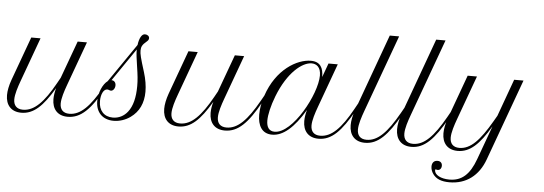

<svg xmlns="http://www.w3.org/2000/svg" viewBox="-105 -1034 4219 1489"><g transform="rotate(5 2005.0 -289.5)"><path d="M-19.5 -236.8C-35.2 -192.9 -43.5 -151.4 -43.5 -117.7C-43.5 -41 -1.5 9.3 78.1 9.3C173.8 9.3 244.6 -58.1 331.5 -204.6C322.3 -173.3 317.9 -143.1 317.9 -117.7C317.9 -41 359.9 9.3 439.5 9.3C541 9.3 616.7 -65.9 710.4 -235.4L735.4 -280.3L722.7 -289.6L697.3 -244.6C610.4 -90.8 538.1 -15.1 450.2 -15.1C400.4 -15.1 377 -43.9 377 -88.9C377 -129.4 395.5 -186 414.1 -236.8L538.6 -578.6H466.3L359.9 -287.6L335.9 -244.6C250 -90.3 176.8 -15.1 88.9 -15.1C39.6 -15.1 15.6 -43.9 15.6 -88.9C15.6 -129.4 34.2 -186 52.7 -236.8L177.2 -578.6H105Z M657.7 -132.3C657.7 -45.4 710.9 9.3 796.9 9.3C842.3 9.3 888.7 -5.9 926.8 -33.2C991.2 -79.1 1023.9 -147.5 1023.9 -236.8C1023.9 -283.7 1015.6 -333 999 -387.2C964.8 -496.6 958 -523.9 958 -552.2C958 -581.5 968.3 -599.6 998 -624C1011.2 -634.8 1015.6 -642.6 1015.6 -653.3C1015.6 -668.5 1001 -680.2 981.4 -680.2C956.5 -680.2 938 -645.5 931.2 -592.8L725.1 -293C688.5 -267.1 657.7 -198.7 657.7 -132.3ZM928.2 -547.4C928.2 -523.4 933.1 -484.9 941.9 -427.2C952.6 -358.9 956.5 -320.3 956.5 -275.4C956.5 -185.5 939 -117.2 903.8 -72.3C875 -35.2 834.5 -15.1 789.1 -15.1C720.7 -15.1 678.7 -60.5 678.7 -133.8C678.7 -188 699.7 -228.5 727.5 -228.5C739.3 -228.5 745.6 -221.7 756.3 -221.7C773.4 -221.7 788.1 -242.2 788.1 -265.6C788.1 -288.1 774.4 -303.2 753.9 -303.2L928.2 -557.6Z M1204.1 -236.8C1188.5 -192.9 1180.2 -151.4 1180.2 -117.7C1180.2 -41 1222.2 9.3 1301.8 9.3C1397.5 9.3 1468.3 -58.1 1555.2 -204.6C1545.9 -173.3 1541.5 -143.1 1541.5 -117.7C1541.5 -41 1583.5 9.3 1663.1 9.3C1764.6 9.3 1840.3 -65.9 1934.1 -235.4L1959 -280.3L1946.3 -289.6L1920.9 -244.6C1834 -90.8 1761.7 -15.1 1673.8 -15.1C1624 -15.1 1600.6 -43.9 1600.6 -88.9C1600.6 -129.4 1619.1 -186 1637.7 -236.8L1762.2 -578.6H1689.9L1583.5 -287.6L1559.6 -244.6C1473.6 -90.3 1400.4 -15.1 1312.5 -15.1C1263.2 -15.1 1239.3 -43.9 1239.3 -88.9C1239.3 -129.4 1257.8 -186 1276.4 -236.8L1400.9 -578.6H1328.6Z M1944.3 -285.2C1927.2 -234.4 1918 -182.6 1918 -137.2C1918 -53.2 1950.7 9.3 2030.8 9.3C2116.2 9.3 2199.2 -62.5 2284.2 -205.1C2274.9 -173.3 2270.5 -143.1 2270.5 -117.7C2270.5 -41 2312.5 9.3 2392.1 9.3C2493.7 9.3 2567.4 -66.4 2662.6 -235.4L2688 -280.3L2674.8 -289.6L2649.9 -244.6C2564 -89.4 2490.7 -15.1 2402.8 -15.1C2353 -15.1 2329.6 -43.9 2329.6 -88.9C2329.6 -129.4 2348.1 -186 2366.7 -236.8L2491.2 -578.6H2418.9L2379.4 -470.2C2379.4 -540.5 2355.5 -587.9 2281.7 -587.9C2174.3 -587.9 2015.1 -497.1 1944.3 -285.2ZM2048.3 -15.1C2004.9 -15.1 1984.9 -45.9 1984.9 -96.7C1984.9 -141.6 2000.5 -211.9 2030.8 -290C2104.5 -479.5 2215.8 -568.4 2289.1 -568.4C2325.2 -568.4 2360.8 -546.4 2360.8 -480C2360.8 -334.5 2189 -15.1 2048.3 -15.1Z M2655.8 -236.8C2639.6 -192.4 2631.8 -151.4 2631.8 -117.7C2631.8 -41 2673.8 9.3 2753.4 9.3C2855 9.3 2929.2 -67.4 3024.4 -235.4L3049.8 -280.3L3036.6 -289.6L3011.2 -244.6C2923.8 -90.8 2852.1 -15.1 2764.2 -15.1C2714.4 -15.1 2690.9 -43.9 2690.9 -88.9C2690.9 -129.4 2709.5 -186 2728 -236.8L2946.3 -835.9H2873.5Z M3017.1 -236.8C3001 -192.4 2993.2 -151.4 2993.2 -117.7C2993.2 -41 3035.2 9.3 3114.7 9.3C3216.3 9.3 3290.5 -67.4 3385.7 -235.4L3411.1 -280.3L3397.9 -289.6L3372.6 -244.6C3285.2 -90.8 3213.4 -15.1 3125.5 -15.1C3075.7 -15.1 3052.2 -43.9 3052.2 -88.9C3052.2 -129.4 3070.8 -186 3089.4 -236.8L3307.6 -835.9H3234.9Z M3377.9 -236.8C3362.3 -192.9 3354 -151.4 3354 -117.7C3354 -41 3396 9.3 3475.6 9.3C3570.8 9.3 3642.1 -58.1 3728.5 -204.1L3632.8 58.6C3587.9 182.6 3526.4 236.3 3431.2 236.3C3363.8 236.3 3314.5 209.5 3314.5 173.3C3314.5 168 3314.9 167 3318.8 167C3324.2 167 3327.1 169.9 3334.5 169.9C3351.6 169.9 3363.8 155.3 3363.8 134.8C3363.8 112.8 3349.6 99.6 3327.1 99.6C3300.8 99.6 3284.2 117.7 3284.2 147C3284.2 166.5 3291 187 3303.7 204.6C3329.1 240.7 3370.1 257.3 3433.1 257.3C3562.5 257.3 3659.2 185.5 3706.5 54.7L3937 -578.6H3864.3L3759.3 -289.1L3733.4 -244.6C3644.5 -91.3 3574.2 -15.1 3486.3 -15.1C3437 -15.1 3413.1 -43.9 3413.1 -88.9C3413.1 -129.4 3431.6 -186 3450.2 -236.8L3574.7 -578.6H3502.4Z"/></g></svg>

Font: Petit Formal Script
Style: Regular
Weight: 400
Designer: Pablo Impallari, Brenda Gallo, Rodrigo Fuenzalida
Foundry: Pablo Impallari, Brenda Gallo, Rodrigo Fuenzalida
Version: Version 1.001